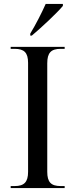

<svg xmlns="http://www.w3.org/2000/svg" viewBox="-20 -951 381 971"><path d="M133 -781V-771H141C191 -813 269 -886 298 -921V-931H211C191 -886 161 -827 133 -781ZM34 0H307V-10H287C238 -10 219 -30 219 -82V-631C219 -684 238 -704 287 -704H307V-714H34V-704H54C102 -704 122 -685 122 -633V-82C122 -30 102 -10 54 -10H34Z"/></svg>

Font: Noto Serif Display SemiCondensed
Style: Regular
Weight: 400
Width: 4
Designer: Monotype Design Team
Foundry: Monotype Imaging Inc.
Version: Version 2.009